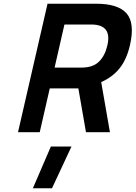

<svg xmlns="http://www.w3.org/2000/svg" viewBox="-20 -712 730 1034"><path d="M402 -236H248L194 0H77L236 -692H497Q616 -692 661.5 -640Q707 -588 680 -469Q662 -391 623.5 -343.5Q585 -296 525 -270L572 0H443ZM558 -467Q585 -580 471 -580H327L274 -348H420Q481 -348 513.5 -380.5Q546 -413 558 -467ZM254 77H365L260 302H157Z"/></svg>

Font: Panefresco 800wt
Style: Italic
Weight: 800
Foundry: Campivisivi & Chank Co
Version: Version 1.001